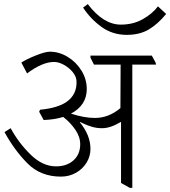

<svg xmlns="http://www.w3.org/2000/svg" viewBox="-20 -905 830 936"><path d="M2 0ZM741 -590H625V11H613L570 -13V-310H568Q518 -280 478 -280Q451 -280 428 -287Q405 -294 390.5 -301Q376 -308 371 -310L369 -309Q421 -246 421 -179Q421 -143 402 -112Q383 -81 350 -62.5Q317 -44 277 -44Q178 -44 114 -108.5Q50 -173 2 -261L32 -280Q71 -208 129.5 -151Q188 -94 253 -94Q306 -94 338.5 -123.5Q371 -153 371 -202Q371 -238 347 -273Q323 -308 288 -335Q248 -322 193 -320L171 -360L175 -370Q260 -378 304 -408Q356 -444 353 -510Q352 -532 334.5 -553.5Q317 -575 291.5 -589Q266 -603 244 -603Q186 -603 112 -547L84 -600Q110 -617 155.5 -635Q201 -653 223 -653Q268 -653 309.5 -628Q351 -603 377 -561Q403 -519 403 -471Q403 -392 326 -351Q391 -330 443 -330Q510 -330 567 -378L568 -590H438L421 -624V-634H720L738 -601ZM598 -735Q528 -735 474 -774.5Q420 -814 385 -868L408 -885Q484 -785 569 -785Q629 -785 676 -811.5Q723 -838 750 -874L790 -837Q750 -788 705.5 -761.5Q661 -735 598 -735Z"/></svg>

Font: Martel UltraLight
Style: Regular
Weight: 250
Designer: Dan Reynolds
Foundry: Dan Reynolds
Version: Version 1.001; ttfautohint (v1.1) -l 5 -r 5 -G 72 -x 0 -D la